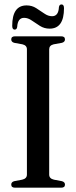

<svg xmlns="http://www.w3.org/2000/svg" viewBox="-20 -868 352 888"><path d="M207.5 -60.5Q207.5 -42 229.5 -37L266.5 -30Q280.5 -26 280.5 -14.5Q280.5 0 263.5 0H49Q32 0 32 -14.5Q32 -26 45.5 -30L82.5 -37Q104.5 -42 104.5 -60.5V-640Q104.5 -658 84 -663L45.5 -670Q32 -674 32 -685.5Q32 -700 49 -700H263.5Q280.5 -700 280.5 -685.5Q280.5 -674 266.5 -670L228 -663Q207.5 -658 207.5 -640ZM209.5 -735.5Q185 -735.5 165 -748Q145 -760.5 127.2 -773Q109.5 -785.5 91.5 -785.5Q62 -785.5 59.5 -743.5Q57.5 -731 48 -731Q36.5 -731 36.5 -748.5Q36.5 -843 103 -843Q127.5 -843 147.2 -830.5Q167 -818 184.8 -805.5Q202.5 -793 221 -793Q250.5 -793 252.5 -835Q254.5 -847.5 264.5 -847.5Q276 -847.5 276 -830Q276 -735.5 209.5 -735.5Z"/></svg>

Font: Fraunces 144pt S050
Style: Regular
Weight: 400
Version: Version 1.000; ttfautohint (v1.8.3)